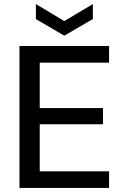

<svg xmlns="http://www.w3.org/2000/svg" viewBox="-20 -927 616 947"><path d="M76 0V-700H518V-618H176V-394H488V-314H176V-82H518V0ZM297 -751 157 -833V-907L297 -823L438 -907V-833Z"/></svg>

Font: DM Sans 9pt Medium
Style: Regular
Weight: 500
Version: Version 4.004;gftools[0.9.30]